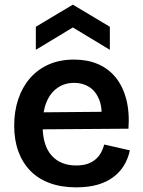

<svg xmlns="http://www.w3.org/2000/svg" viewBox="-20 -792 616 825"><path d="M307 13Q244 13 194.5 -5Q145 -23 111 -57.5Q77 -92 59 -141Q41 -190 41 -252Q41 -314 58.5 -366Q76 -418 109 -456Q142 -494 189.5 -515Q237 -536 298 -536Q355 -536 400 -517Q445 -498 476 -460.5Q507 -423 522 -367.5Q537 -312 532 -239L123 -236V-309L459 -312L415 -271Q421 -328 406 -364.5Q391 -401 363 -418.5Q335 -436 299 -436Q258 -436 227 -414.5Q196 -393 179.5 -352.5Q163 -312 163 -254Q163 -167 201.5 -124Q240 -81 307 -81Q337 -81 357.5 -88.5Q378 -96 392 -108.5Q406 -121 414.5 -137Q423 -153 428 -171L538 -146Q530 -109 512 -80Q494 -51 465.5 -30Q437 -9 398 2Q359 13 307 13ZM134 -578V-677L293 -772L452 -677V-578L293 -674Z"/></svg>

Font: Bricolage Grotesque 96pt ExtraBold SemiBold
Style: Regular
Weight: 600
Version: Version 1.001;gftools[0.9.33.dev8+g029e19f]